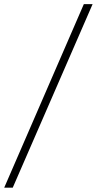

<svg xmlns="http://www.w3.org/2000/svg" viewBox="-53 -781 459 911"><path d="M386.4 -761.4 7.5 109.4H-33L344.8 -761.4Z"/></svg>

Font: Inter UI Extra Light
Style: Italic
Weight: 200
Italic angle: -9.39999°
Designer: Rasmus Andersson
Foundry: rsms
Version: 3.2;8d6f07862